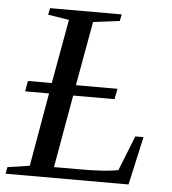

<svg xmlns="http://www.w3.org/2000/svg" viewBox="-61 -700 666 745"><g transform="rotate(5 272.0 -327.5)"><path d="M509 -188 467 0H-12L-7 -26L79 -39L129 -325H36L43 -366H136L181 -616L99 -629L104 -655H383L378 -629L275 -616L230 -366H392L384 -325H223L173 -42H278Q373 -42 423 -52L477 -188Z"/></g></svg>

Font: Libra Serif Modern
Style: Italic
Weight: 400
Italic angle: -12°
Designer: Stefan Peev, Context Ltd
Foundry: Stefan Peev, Context Ltd
Version: Version 1.000